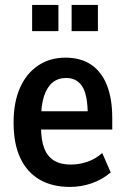

<svg xmlns="http://www.w3.org/2000/svg" viewBox="-20 -726 492 756"><path d="M255 10Q186 10 136.5 -18.5Q87 -47 60.2 -103.2Q33.5 -159.5 33.5 -243.5Q33.5 -323 58.5 -379.8Q83.5 -436.5 129.8 -467.8Q176 -499 238 -499Q298 -499 338.8 -471.5Q379.5 -444 400.8 -391Q422 -338 422 -261V-216H127V-288H340L325.5 -271.5Q325.5 -352 304 -385.5Q282.5 -419 240.5 -419Q208.5 -419 186.8 -401Q165 -383 153.2 -347Q141.5 -311 141.5 -254.5V-227.5Q141.5 -175 154.2 -142.2Q167 -109.5 192.8 -93.8Q218.5 -78 259 -78Q291.5 -78 324 -89Q356.5 -100 382.5 -123.5L416 -47Q382 -18.5 340.8 -4.2Q299.5 10 255 10ZM262 -603.5V-706.5H365.5V-603.5ZM106.5 -603.5V-706.5H210V-603.5Z"/></svg>

Font: Nunito Sans 12pt ExtraLight Condensed
Style: Regular
Weight: 200
Width: 3
Version: Version 3.101;gftools[0.9.27]